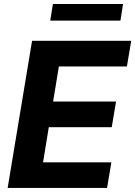

<svg xmlns="http://www.w3.org/2000/svg" viewBox="-20 -929 669 949"><path d="M17.8 0H509.2L530.5 -126.8H192.8L221.2 -300.4H532.3L553.6 -427.2H242.5L271 -600.5H607.2L628.6 -727.3H138.5ZM228.3 -827.1H575.3L588.1 -909.1H241.5Z"/></svg>

Font: Margiela Sans
Style: Bold Italic
Weight: 700
Italic angle: -9.39999°
Designer: Stefan Endress, Andreas Faust
Version: Version 1.100;FEAKit 1.0